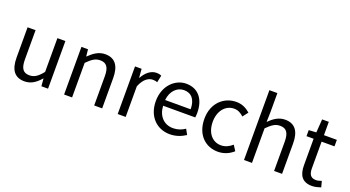

<svg xmlns="http://www.w3.org/2000/svg" viewBox="-54 -1420 3750 2057"><g transform="rotate(20 1821.0 -391.5)"><path d="M250 13C325 13 379 -26 430 -85H433L440 0H516V-543H425V-158C373 -93 334 -66 278 -66C206 -66 176 -109 176 -210V-543H85V-199C85 -61 136 13 250 13Z M699 0H790V-394C845 -449 883 -477 939 -477C1011 -477 1042 -434 1042 -332V0H1133V-344C1133 -483 1081 -557 967 -557C893 -557 837 -516 785 -465H782L774 -543H699Z M1310 0H1401V-349C1437 -442 1493 -474 1538 -474C1560 -474 1573 -472 1591 -465L1608 -545C1591 -554 1574 -557 1550 -557C1489 -557 1434 -513 1396 -444H1393L1385 -543H1310Z M1906 13C1980 13 2038 -12 2086 -43L2053 -103C2013 -76 1970 -60 1917 -60C1814 -60 1743 -134 1737 -250H2103C2105 -263 2107 -282 2107 -302C2107 -457 2029 -557 1891 -557C1765 -557 1646 -447 1646 -271C1646 -92 1762 13 1906 13ZM1736 -315C1747 -422 1815 -484 1892 -484C1977 -484 2027 -425 2027 -315Z M2455 13C2520 13 2582 -12 2630 -56L2591 -117C2557 -86 2513 -63 2463 -63C2363 -63 2295 -146 2295 -271C2295 -396 2367 -481 2465 -481C2509 -481 2542 -461 2574 -432L2621 -493C2582 -527 2533 -557 2462 -557C2323 -557 2200 -452 2200 -271C2200 -91 2311 13 2455 13Z M2750 0H2841V-394C2896 -449 2934 -477 2990 -477C3062 -477 3093 -434 3093 -332V0H3184V-344C3184 -483 3132 -557 3018 -557C2944 -557 2888 -516 2838 -466L2841 -578V-796H2750Z M3528 13C3561 13 3597 3 3628 -7L3610 -75C3592 -68 3567 -61 3548 -61C3485 -61 3464 -99 3464 -166V-469H3611V-543H3464V-695H3388L3377 -543L3292 -538V-469H3373V-168C3373 -59 3412 13 3528 13Z"/></g></svg>

Font: Noto Sans CJK SC Regular
Style: Regular
Weight: 400
Designer: Ryoko NISHIZUKA (kana & ideographs); Paul D. Hunt (Latin, Greek & Cyrillic); Wenlong ZHANG (bopomofo); Sandoll Communica
Foundry: Adobe Systems Incorporated
Version: Version 1.004;PS 1.004;hotconv 1.0.82;makeotf.lib2.5.63406